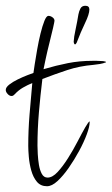

<svg xmlns="http://www.w3.org/2000/svg" viewBox="-26 -663 388 666"><path d="M137 -17Q115 -17 102 -32.5Q89 -48 82.5 -71.5Q76 -95 74 -118.5Q72 -142 72 -157Q72 -211 76.5 -266Q81 -321 86 -375Q69 -368 53.5 -359Q38 -350 25 -336Q23 -334 20.5 -332Q18 -330 14 -330Q7 -330 0.5 -337Q-6 -344 -6 -351Q-6 -360 6 -369.5Q18 -379 35.5 -387.5Q53 -396 68.5 -402Q84 -408 90 -410Q91 -418 94.5 -440.5Q98 -463 103 -491.5Q108 -520 114.5 -546.5Q121 -573 128 -590.5Q135 -608 142 -608Q149 -608 156 -603Q163 -598 163 -591Q163 -588 158 -566Q153 -544 145.5 -514.5Q138 -485 132.5 -459Q127 -433 125 -423Q169 -436 209.5 -444Q250 -452 295 -452Q299 -452 310 -452Q321 -452 331.5 -451Q342 -450 342 -447Q332 -443 320.5 -441Q309 -439 298 -438Q250 -434 207.5 -420Q165 -406 121 -389Q114 -332 109 -273.5Q104 -215 104 -158Q104 -147 105 -128.5Q106 -110 109 -91.5Q112 -73 119 -60Q126 -47 139 -47Q156 -47 174 -66.5Q192 -86 210 -114.5Q228 -143 243 -172Q258 -201 269.5 -221Q281 -241 285 -242V-239Q285 -224 275 -197Q265 -170 248.5 -139.5Q232 -109 212.5 -81Q193 -53 173.5 -35Q154 -17 137 -17ZM234 -509Q232 -509 230.5 -513.5Q229 -518 230 -522Q230 -532 236 -560Q242 -588 246 -613Q248 -624 253 -633.5Q258 -643 270 -643Q284 -643 284 -630Q284 -614 269 -583Q254 -552 240 -515Q237 -509 234 -509Z"/></svg>

Font: Licorice
Style: Regular
Weight: 400
Designer: Robert E. Leuschke
Foundry: Robert E. Leuschke
Version: Version 1.010; ttfautohint (v1.8.3)